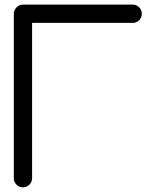

<svg xmlns="http://www.w3.org/2000/svg" viewBox="-20 -801 665 821"><path d="M39.1 -742.2Q39.6 -758.3 51 -769.8Q62.5 -781.2 78.6 -781.2H547.4Q563.5 -781.2 575 -769.8Q586.4 -758.3 586.4 -742.2Q586.4 -726.1 575 -714.6Q563.5 -703.1 547.4 -703.1H117.2V-39.1Q117.2 -22.9 105.7 -11.5Q94.2 0 78.1 0Q62 0 50.5 -11.5Q39.1 -22.9 39.1 -39.1Z"/></svg>

Font: Comfortaa
Style: Regular
Weight: 400
Designer: Johan Aakerlund - aajohan
Foundry: Johan Aakerlund
Version: Version 2.004 2013